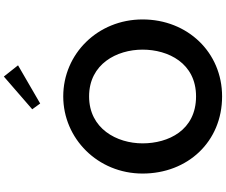

<svg xmlns="http://www.w3.org/2000/svg" viewBox="-106 -1050 1146 973"><g transform="rotate(-90 466.5 -563.0)"><path d="M399.7 -972.1 429 -931.9 622.5 -1044.1 565.6 -1116ZM74 -413C74 -184.5 235.3 -10 465 -10C687.7 -10 855 -184.8 855 -413C855 -640.7 679.9 -815 465 -815C252.1 -815 74 -640.6 74 -413ZM227 -413C227 -543.6 301.6 -684 465 -684C629.5 -684 702 -543.3 702 -413C702 -283.2 633.6 -142 465 -142C292.5 -142 227 -283.4 227 -413Z"/></g></svg>

Font: Hussar Ekologiczny
Style: Regular
Weight: 400
Foundry: Cannot Into Space Fonts
Version: Version 0.97